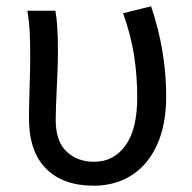

<svg xmlns="http://www.w3.org/2000/svg" viewBox="-20 -577 609 610"><path d="M72 -202Q72 -234 74 -298Q76 -362 76 -394Q76 -439 74.5 -472Q73 -505 67 -543H156Q164 -500 164 -416Q164 -386 163 -359Q162 -332 161 -311Q157 -231 157 -196Q157 -128 191.5 -95.5Q226 -63 279 -63Q341 -63 378.5 -114.5Q416 -166 416 -268Q416 -336 406 -400.5Q396 -465 371 -535L460 -557Q508 -415 508 -271Q508 -181 479 -117Q450 -53 398 -20Q346 13 278 13Q180 13 126 -41.5Q72 -96 72 -202Z"/></svg>

Font: Noto Sans SC
Style: Regular
Weight: 400
Designer: Ryoko NISHIZUKA ____ (kana & ideographs); Paul D. Hunt (Latin, Greek & Cyrillic); Wenlong ZHANG ___ (bopomofo); Sandoll 
Foundry: Adobe Systems Incorporated
Version: Version 1.004